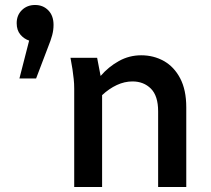

<svg xmlns="http://www.w3.org/2000/svg" viewBox="-20 -751 848 771"><path d="M58 -436 97 -588Q76 -595 61.5 -612.5Q47 -630 47 -658Q47 -690 68 -710.5Q89 -731 121 -731Q153 -731 174 -709.5Q195 -688 195 -651Q195 -630 189.5 -609.5Q184 -589 173 -562L125 -436ZM263 -519H370L384 -446Q416 -483 457.5 -506Q499 -529 547 -529Q597 -529 638 -506Q679 -483 703.5 -436.5Q728 -390 728 -320V0H615V-304Q615 -366 586 -395Q557 -424 512 -424Q480 -424 449 -409.5Q418 -395 390 -369V0H278V-395Q278 -416 276 -433.5Q274 -451 271 -473Z"/></svg>

Font: Radio Canada Medium
Style: Regular
Weight: 500
Designer: Charles Daoud, Etienne Aubert Bonn, Alexandre Saumier Demers, Jacques Le Bailly
Foundry: Radio-Canada
Version: Version 2.104; ttfautohint (v1.8.4.7-5d5b);gftools[0.9.28.de